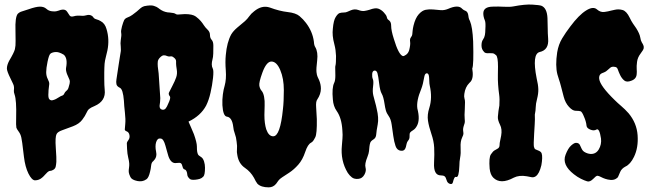

<svg xmlns="http://www.w3.org/2000/svg" viewBox="-20 -765 2813 830"><path d="M130.9 14.6Q117.2 13.7 103 -14.6Q88.9 -43 83.5 -86.9Q78.1 -130.9 76.2 -146.5Q74.2 -162.1 72.3 -169.9Q69.3 -184.6 61 -195.8Q52.7 -207 50.8 -212.9Q48.8 -221.7 49.8 -256.8Q51.8 -332 43 -356.4Q39.1 -367.2 40 -374Q41 -380.9 40.5 -388.7Q40 -396.5 35.2 -405.3Q30.3 -414.1 25.4 -425.8Q9.8 -457 9.8 -468.8Q9.8 -483.4 19.5 -502Q41 -538.1 44.4 -552.2Q47.9 -566.4 47.4 -588.4Q46.9 -610.4 46.9 -632.8Q44.9 -690.4 56.6 -705.1Q64.5 -712.9 75.2 -715.8Q85.9 -718.8 102.5 -724.6Q135.7 -736.3 152.8 -736.3Q169.9 -736.3 180.2 -727.1Q190.4 -717.8 204.1 -716.3Q217.8 -714.8 223.1 -716.3Q228.5 -717.8 232.4 -718.8Q244.1 -723.6 252 -723.6Q264.6 -723.6 270.5 -713.9Q276.4 -704.1 281.2 -697.8Q286.1 -691.4 297.4 -694.3Q308.6 -697.3 314.5 -697.3Q320.3 -697.3 324.2 -697.3Q338.9 -695.3 349.6 -698.2Q371.1 -705.1 382.8 -691.4Q385.7 -684.6 396.5 -681.6Q407.2 -678.7 415 -673.8Q433.6 -664.1 440.4 -639.6Q454.1 -594.7 444.3 -546.9Q440.4 -530.3 438 -520.5Q435.5 -510.7 434.1 -503.4Q432.6 -496.1 432.1 -489.3Q431.6 -482.4 431.2 -472.7Q430.7 -462.9 430.7 -451.2V-424.8Q430.7 -394.5 432.6 -377Q438.5 -328.1 388.7 -306.6Q372.1 -299.8 365.2 -293.9Q358.4 -288.1 353.5 -276.4Q348.6 -264.6 335.4 -247.1Q322.3 -229.5 295.4 -219.2Q268.6 -209 249 -202.1Q229.5 -195.3 224.6 -185.5Q217.8 -172.9 221.2 -125.5Q224.6 -78.1 223.6 -65.4Q222.7 -52.7 220.7 -44.4Q218.8 -36.1 210.9 -31.2Q203.1 -26.4 197.3 -26.4Q191.4 -26.4 185.1 -20.5Q178.7 -14.6 173.8 -8.8Q168.9 -2.9 163.1 2Q149.4 14.6 130.9 14.6ZM197.3 -532.2Q191.4 -526.4 185.5 -498Q179.7 -469.7 179.7 -453.1Q179.7 -436.5 186.5 -423.3Q193.4 -410.2 192.9 -401.9Q192.4 -393.6 190.9 -384.3Q189.5 -375 189.5 -365.2Q187.5 -341.8 193.4 -335.9Q199.2 -330.1 206.5 -331.5Q213.9 -333 221.7 -336.9Q229.5 -340.8 235.8 -345.2Q242.2 -349.6 248.5 -351.6Q254.9 -353.5 257.8 -360.4Q260.7 -367.2 266.6 -372.1Q273.4 -377 275.9 -385.3Q278.3 -393.6 280.8 -402.8Q283.2 -412.1 280.3 -420.4Q277.3 -428.7 269.5 -445.3Q263.7 -461.9 265.6 -471.7Q273.4 -512.7 255.9 -528.3Q233.4 -542 218.3 -540Q203.1 -538.1 197.3 -532.2Z M748 -702.1 779.3 -704.1Q812.5 -704.1 826.7 -693.4Q840.8 -682.6 848.1 -673.8Q855.5 -665 861.3 -655.8Q867.2 -646.5 877.4 -636.7Q887.7 -627 887.7 -613.8Q887.7 -600.6 895 -592.8Q902.3 -585 902.3 -567.4Q902.3 -549.8 901.9 -533.7Q901.4 -517.6 898.4 -507.3Q895.5 -497.1 895.5 -486.8Q895.5 -476.6 899.9 -468.3Q904.3 -460 900.9 -428.2Q897.5 -396.5 890.1 -364.3Q882.8 -332 871.1 -308.6Q847.7 -264.6 794.9 -239.3Q799.8 -227.5 806.2 -213.4Q812.5 -199.2 818.4 -184.6Q831.1 -148.4 831.1 -132.3Q831.1 -116.2 832.5 -108.9Q834 -101.6 835.9 -97.7Q837.9 -93.8 841.3 -91.8Q844.7 -89.8 851.6 -84.5Q858.4 -79.1 862.3 -66.4Q866.2 -53.7 866.2 -40Q866.2 -8.8 858.9 -1.5Q851.6 5.9 843.3 8.3Q835 10.7 826.2 11.7Q803.7 14.6 797.9 5.9Q790 -2 789.6 -10.3Q789.1 -18.6 786.1 -24.9Q783.2 -31.2 777.3 -32.7Q771.5 -34.2 769 -44.9Q766.6 -55.7 762.2 -59.1Q757.8 -62.5 744.1 -60.5Q719.7 -55.7 708 -89.8Q705.1 -97.7 702.1 -110.4Q699.2 -123 695.3 -134.8Q687.5 -163.1 677.2 -165.5Q667 -168 662.1 -163.1Q657.2 -158.2 654.8 -149.9Q652.3 -141.6 652.3 -131.3Q652.3 -121.1 654.8 -109.4Q657.2 -97.7 655.3 -89.8Q653.3 -82 649.9 -77.1Q646.5 -72.3 642.6 -68.4Q634.8 -63.5 633.3 -48.8Q631.8 -34.2 628.9 -23.4Q623 2.9 613.3 9.8Q603.5 16.6 593.8 18.1Q584 19.5 574.2 17.6Q549.8 12.7 543.9 0.5Q538.1 -11.7 537.1 -18.1Q536.1 -24.4 536.6 -30.3Q537.1 -36.1 538.1 -43Q539.1 -49.8 538.6 -59.1Q538.1 -68.4 534.2 -84Q530.3 -99.6 529.3 -121.1L528.3 -146.5Q528.3 -150.4 535.2 -159.7Q542 -168.9 539.6 -181.2Q537.1 -193.4 528.3 -196.8Q519.5 -200.2 519.5 -205.1Q519.5 -210 521.5 -229.5Q523.4 -249 520 -278.3Q516.6 -307.6 515.6 -330.1Q511.7 -378.9 498.5 -385.3Q485.4 -391.6 483.4 -400.9Q481.4 -410.2 483.4 -421.9Q485.4 -433.6 487.8 -451.2Q490.2 -468.8 493.2 -486.8Q496.1 -504.9 498.5 -520.5Q501 -536.1 502 -542Q502.9 -547.9 502.4 -553.2Q502 -558.6 502 -563.5Q500 -579.1 502 -590.8Q505.9 -613.3 503.9 -622.6Q502 -631.8 507.3 -650.9Q512.7 -669.9 516.6 -677.7Q520.5 -685.5 531.2 -689.5Q542 -693.4 552.2 -700.7Q562.5 -708 571.3 -715.3Q580.1 -722.7 586.9 -729Q593.8 -735.4 603.5 -738.3Q631.8 -744.1 645 -739.7Q658.2 -735.4 664.1 -730.5Q669.9 -725.6 678.2 -720.7Q686.5 -715.8 695.8 -713.4Q705.1 -710.9 712.9 -710.9Q733.4 -709 737.8 -705.6Q742.2 -702.1 748 -702.1ZM667 -429.7 672.9 -340.8Q672.9 -332 671.9 -323.7Q670.9 -315.4 669.9 -308.6Q668.9 -293.9 680.7 -291Q690.4 -289.1 696.3 -296.4Q702.1 -303.7 707 -316.4Q718.8 -340.8 714.8 -347.7Q707 -357.4 710.4 -364.7Q713.9 -372.1 725.1 -393.6Q736.3 -415 741.7 -430.7Q747.1 -446.3 744.1 -464.4Q741.2 -482.4 741.2 -489.3V-500Q741.2 -507.8 733.9 -514.2Q726.6 -520.5 723.6 -521Q720.7 -521.5 718.8 -521.5Q710 -519.5 702.1 -522.9Q694.3 -526.4 687.5 -525.9Q680.7 -525.4 671.9 -516.6Q663.1 -507.8 662.1 -498.5Q661.1 -489.3 662.1 -477.5Q667 -442.4 667 -429.7Z M1039.1 -673.8Q1049.8 -683.6 1057.6 -694.8Q1065.4 -706.1 1078.1 -715.8Q1112.3 -744.1 1146.5 -732.4Q1188.5 -716.8 1223.6 -712.9Q1258.8 -709 1274.9 -695.3Q1291 -681.6 1302.7 -666Q1331.1 -628.9 1336.9 -585Q1337.9 -568.4 1342.8 -561.5Q1355.5 -540 1351.1 -503.9Q1346.7 -467.8 1348.1 -453.6Q1349.6 -439.5 1353 -432.6Q1356.4 -425.8 1359.4 -418.9Q1367.2 -400.4 1367.2 -381.8Q1367.2 -358.4 1351.6 -335Q1344.7 -326.2 1346.7 -300.8Q1348.6 -275.4 1349.6 -250Q1350.6 -186.5 1342.8 -171.4Q1335 -156.2 1331.5 -153.3Q1328.1 -150.4 1325.2 -148.4Q1310.5 -141.6 1299.3 -107.9Q1288.1 -74.2 1269.5 -53.2Q1251 -32.2 1231 -19Q1210.9 -5.9 1199.7 1.5Q1188.5 8.8 1183.6 15.6Q1178.7 22.5 1173.8 29.3Q1161.1 44.9 1141.6 44.9Q1108.4 44.9 1092.8 29.3Q1085.9 20.5 1078.1 3.9Q1063.5 -22.5 1039.1 -39.1Q1011.7 -57.6 1005.9 -94.7Q1002.9 -107.4 1004.4 -120.1Q1005.9 -132.8 1002.9 -152.3Q1001 -171.9 995.1 -187.5Q989.3 -203.1 988.3 -216.8Q983.4 -257.8 960.9 -260.7Q944.3 -262.7 941.4 -310.5Q940.4 -335 943.4 -356.9Q946.3 -378.9 951.2 -394.5Q959 -422.9 956.1 -460.4Q953.1 -498 956.1 -527.3Q960.9 -582 979.5 -616.2Q988.3 -630.9 1005.4 -645.5Q1022.5 -660.2 1039.1 -673.8ZM1130.9 -206.1Q1141.6 -175.8 1161.1 -175.8Q1191.4 -175.8 1203.1 -293Q1207 -325.2 1207 -375.5Q1207 -425.8 1191.4 -462.4Q1175.8 -499 1153.3 -499Q1131.8 -499 1114.3 -451.2Q1098.6 -408.2 1101.1 -394.5Q1103.5 -380.9 1110.8 -372.6Q1118.2 -364.3 1121.6 -346.7Q1125 -329.1 1124 -308.1Q1123 -287.1 1123 -268.1Q1123 -249 1125 -233.9Q1127 -218.8 1130.9 -206.1Z M1885.7 -6.8Q1853.5 -6.8 1856.4 -61.5Q1858.4 -98.6 1856.9 -127Q1855.5 -155.3 1844.7 -186.5Q1834 -217.8 1830.1 -243.2Q1826.2 -268.6 1835.9 -298.8Q1849.6 -341.8 1837.9 -394.5Q1835.9 -403.3 1835.9 -412.6Q1835.9 -421.9 1835 -429.7Q1834 -448.2 1825.2 -448.2Q1817.4 -448.2 1814.5 -434.6Q1808.6 -399.4 1800.8 -379.9Q1779.3 -329.1 1784.2 -295.9Q1796.9 -247.1 1782.2 -220.7Q1775.4 -208 1765.6 -202.1Q1755.9 -196.3 1752.9 -191.9Q1750 -187.5 1750.5 -176.3Q1751 -165 1745.1 -158.2Q1739.3 -151.4 1737.8 -143.6Q1736.3 -135.7 1734.4 -128.9Q1729.5 -111.3 1712.9 -113.3Q1696.3 -115.2 1689.9 -133.8Q1683.6 -152.3 1680.2 -176.8Q1676.8 -201.2 1673.3 -225.6Q1669.9 -250 1660.6 -262.7Q1651.4 -275.4 1647.9 -288.1Q1644.5 -300.8 1642.6 -314.5Q1637.7 -347.7 1629.9 -360.4Q1623 -372.1 1619.1 -404.3Q1615.2 -436.5 1611.8 -448.2Q1608.4 -460 1599.6 -460Q1589.8 -459 1588.9 -445.3Q1587.9 -431.6 1591.8 -422.9Q1595.7 -414.1 1592.8 -391.6Q1589.8 -369.1 1593.8 -352.5Q1597.7 -335.9 1601.6 -322.8Q1605.5 -309.6 1608.4 -294.9Q1618.2 -254.9 1612.8 -227.1Q1607.4 -199.2 1606.4 -184.1Q1605.5 -168.9 1594.2 -162.1Q1583 -155.3 1580.6 -147.9Q1578.1 -140.6 1577.1 -131.3Q1576.2 -122.1 1575.2 -111.8Q1574.2 -101.6 1568.4 -86.9Q1555.7 -55.7 1560.1 -41Q1564.5 -26.4 1555.2 -9.8Q1545.9 6.8 1528.8 8.3Q1511.7 9.8 1501.5 2Q1491.2 -5.9 1483.4 -17.6Q1451.2 -70.3 1458 -136.7Q1459 -151.4 1460.4 -166Q1461.9 -180.7 1460 -202.1Q1457 -254.9 1435.5 -285.2Q1420.9 -305.7 1418.9 -335Q1414.1 -385.7 1424.8 -407.2Q1429.7 -417 1429.7 -438Q1429.7 -459 1429.2 -468.3Q1428.7 -477.5 1430.2 -481.9Q1431.6 -486.3 1432.1 -497.6Q1432.6 -508.8 1432.6 -523.4Q1431.6 -549.8 1425.8 -571.8Q1419.9 -593.8 1418.5 -609.9Q1417 -626 1418.9 -641.6Q1421.9 -676.8 1431.2 -691.4Q1440.4 -706.1 1448.2 -708.5Q1456.1 -710.9 1465.8 -710.9Q1475.6 -710.9 1482.4 -714.4Q1489.3 -717.8 1497.1 -720.7Q1513.7 -727.5 1529.3 -721.7Q1544.9 -715.8 1556.2 -717.8Q1567.4 -719.7 1577.1 -722.7Q1602.5 -732.4 1615.7 -727.5Q1628.9 -722.7 1639.6 -710.9Q1650.4 -699.2 1651.9 -691.9Q1653.3 -684.6 1656.2 -681.6Q1659.2 -678.7 1663.1 -675.8Q1670.9 -668.9 1670.9 -654.3Q1670.9 -632.8 1682.6 -596.7Q1703.1 -528.3 1721.7 -522.5Q1725.6 -521.5 1735.4 -528.3Q1745.1 -535.2 1749 -548.8Q1754.9 -572.3 1752.9 -584.5Q1751 -596.7 1756.3 -603.5Q1761.7 -610.4 1762.2 -616.2Q1762.7 -622.1 1763.7 -631.8Q1764.6 -641.6 1767.6 -654.3Q1775.4 -686.5 1790 -703.1Q1804.7 -719.7 1820.3 -722.7Q1835.9 -725.6 1852.1 -724.1Q1868.2 -722.7 1884.3 -721.2Q1900.4 -719.7 1917 -726.6Q1960.9 -746.1 1977.5 -727.5Q1982.4 -722.7 1986.8 -720.7Q1991.2 -718.8 1995.1 -716.8Q2002.9 -710.9 2004.4 -698.7Q2005.9 -686.5 2007.8 -682.1Q2009.8 -677.7 2011.7 -673.8Q2022.5 -648.4 2025.4 -585.9Q2028.3 -483.4 2021.5 -468.8Q2028.3 -428.7 2014.6 -412.1Q2011.7 -409.2 2008.8 -406.2Q1991.2 -388.7 1987.3 -359.4Q1985.4 -347.7 1987.8 -339.8Q1990.2 -332 1990.2 -323.2Q1990.2 -314.5 1989.7 -307.6Q1989.3 -300.8 1989.3 -293Q1987.3 -264.6 1988.8 -252Q1990.2 -239.3 1988.8 -233.4Q1987.3 -227.5 1985.4 -222.7Q1980.5 -208 1982.4 -197.8Q1984.4 -187.5 1982.4 -181.6Q1980.5 -175.8 1977.5 -169.9Q1969.7 -153.3 1971.2 -127.4Q1972.7 -101.6 1969.2 -84Q1965.8 -66.4 1965.8 -47.9Q1963.9 3.9 1952.1 0Q1947.3 -2 1943.8 4.9Q1940.4 11.7 1938 22.5Q1935.5 33.2 1924.8 29.8Q1914.1 26.4 1910.6 13.7Q1907.2 1 1901.9 -2.9Q1896.5 -6.8 1885.7 -6.8Z M2312.5 -540Q2279.3 -531.2 2299.8 -426.8Q2306.6 -398.4 2307.1 -379.4Q2307.6 -360.4 2301.8 -337.9Q2295.9 -315.4 2295.9 -301.8Q2295.9 -288.1 2292 -269.5Q2293 -249 2291.5 -228Q2290 -207 2289.1 -187.5Q2286.1 -139.6 2288.1 -130.9Q2290 -122.1 2294.4 -119.6Q2298.8 -117.2 2304.7 -115.2Q2318.4 -110.4 2321.3 -102.5Q2324.2 -94.7 2323.7 -80.6Q2323.2 -66.4 2320.3 -50.8Q2311.5 -13.7 2295.9 -2.9Q2287.1 2.9 2277.8 1Q2268.6 -1 2257.8 -2.9Q2224.6 -8.8 2201.2 2.9Q2143.6 34.2 2112.3 2.9Q2099.6 -9.8 2096.7 -36.1Q2092.8 -84 2102.1 -97.7Q2111.3 -111.3 2117.7 -114.7Q2124 -118.2 2128.9 -121.1Q2139.6 -126 2139.6 -137.7Q2139.6 -146.5 2142.1 -156.7Q2144.5 -167 2146.5 -178.7Q2151.4 -207 2141.6 -225.6Q2130.9 -247.1 2132.3 -260.7Q2133.8 -274.4 2134.8 -285.2L2138.7 -308.6Q2140.6 -336.9 2137.7 -356.9Q2134.8 -377 2133.3 -398.9Q2131.8 -420.9 2132.3 -440.4Q2132.8 -460 2132.8 -477.5Q2132.8 -518.6 2124.5 -526.4Q2116.2 -534.2 2109.4 -534.7Q2102.5 -535.2 2095.7 -535.2Q2077.1 -533.2 2072.3 -541Q2061.5 -551.8 2061.5 -568.4Q2061.5 -585 2067.9 -593.8Q2074.2 -602.5 2076.2 -613.8Q2078.1 -625 2078.1 -637.7Q2080.1 -667 2076.2 -676.3Q2072.3 -685.5 2070.8 -692.9Q2069.3 -700.2 2069.3 -707Q2069.3 -735.4 2109.4 -736.3Q2133.8 -737.3 2159.2 -735.8Q2184.6 -734.4 2199.2 -737.3Q2250 -747.1 2280.8 -745.1Q2311.5 -743.2 2320.3 -740.2Q2344.7 -730.5 2346.7 -686.5Q2347.7 -666 2347.7 -643.6Q2347.7 -621.1 2349.6 -597.7Q2353.5 -548.8 2312.5 -540Z M2732.4 -445.3Q2731.4 -423.8 2709 -416Q2689.5 -408.2 2678.7 -417Q2668 -425.8 2661.1 -439.9Q2654.3 -454.1 2650.9 -464.4Q2647.5 -474.6 2639.6 -475.6Q2626 -478.5 2618.7 -472.7Q2611.3 -466.8 2607.4 -462.9Q2599.6 -455.1 2591.3 -452.1Q2583 -449.2 2578.1 -446.3Q2568.4 -439.5 2570.3 -423.8Q2574.2 -393.6 2637.7 -332Q2649.4 -320.3 2665.5 -306.6Q2681.6 -293 2697.3 -275.4Q2732.4 -233.4 2736.3 -180.7Q2740.2 -127 2720.7 -86.9Q2705.1 -54.7 2683.6 -44.9Q2667 -36.1 2661.1 -22Q2655.3 -7.8 2652.3 -1.5Q2649.4 4.9 2640.1 9.3Q2630.9 13.7 2619.1 12.7Q2607.4 11.7 2597.2 8.3Q2586.9 4.9 2578.6 0.5Q2570.3 -3.9 2564.9 -4.9Q2559.6 -5.9 2554.7 -1.5Q2549.8 2.9 2544.9 7.8Q2530.3 22.5 2518.6 19Q2506.8 15.6 2491.2 7.8Q2475.6 0 2460.9 -11.7Q2408.2 -52.7 2424.8 -95.7Q2435.5 -124 2448.7 -135.7Q2461.9 -147.5 2469.7 -147.5Q2482.4 -147.5 2486.8 -138.2Q2491.2 -128.9 2494.1 -122.6Q2497.1 -116.2 2501 -112.3Q2504.9 -108.4 2513.2 -104.5Q2521.5 -100.6 2531.2 -99.6Q2555.7 -97.7 2568.4 -119.1Q2581.1 -140.6 2578.1 -166Q2571.3 -211.9 2558.6 -205.1Q2547.9 -198.2 2532.2 -204.6Q2516.6 -210.9 2515.6 -221.2Q2514.6 -231.4 2511.7 -241.2Q2508.8 -251 2504.9 -259.8Q2496.1 -282.2 2489.3 -284.2Q2481.4 -286.1 2468.3 -286.1Q2455.1 -286.1 2439.5 -303.2Q2423.8 -320.3 2417 -346.2Q2410.2 -372.1 2405.3 -391.1Q2400.4 -410.2 2396.5 -420.9Q2392.6 -431.6 2389.6 -443.4Q2379.9 -480.5 2388.7 -539.1Q2394.5 -573.2 2410.2 -599.1Q2425.8 -625 2445.3 -650.4Q2482.4 -700.2 2513.7 -719.7Q2544.9 -739.3 2561.5 -723.6Q2576.2 -710.9 2593.3 -713.4Q2610.4 -715.8 2620.1 -718.8L2637.7 -722.7Q2654.3 -726.6 2671.4 -721.7Q2688.5 -716.8 2702.1 -688.5Q2709 -673.8 2716.3 -663.1Q2723.6 -652.3 2730.5 -642.6Q2745.1 -619.1 2747.6 -604Q2750 -588.9 2754.4 -582Q2758.8 -575.2 2761.2 -569.3Q2763.7 -563.5 2762.7 -556.6Q2761.7 -549.8 2749 -533.2Q2736.3 -516.6 2733.9 -497.6Q2731.4 -478.5 2732.4 -466.3Q2733.4 -454.1 2732.4 -445.3Z"/></svg>

Font: Creepster
Style: Regular
Weight: 400
Designer: Font Diner, Inc
Foundry: Font Diner, Inc
Version: Version 1.002